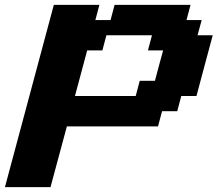

<svg xmlns="http://www.w3.org/2000/svg" viewBox="-54 -645 895 790"><path d="M-33.7 125H153.8Q165 83 187.5 0Q210 -83 221.2 -125H596.2L612.8 -187.5H675.3L691.9 -250H754.4Q765.6 -292 787.8 -375.2Q810.1 -458.5 821.3 -500H758.8L775.9 -562.5H713.4L730 -625H417.5L400.9 -562.5H338.4L355 -625H167.5Q133.8 -500 66.9 -250Q0 0 -33.7 125ZM504.4 -250H254.4L304.7 -437.5H367.2L383.8 -500H571.3L554.7 -437.5H617.2Q611.3 -417 600.1 -375Q588.9 -333 583.5 -312.5H521Z"/></svg>

Font: Faithful 32x
Style: SemiboldOblique
Weight: 400
Foundry: Faithful Resource Pack
Version: Version 1.0; January 27, 2023